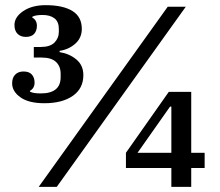

<svg xmlns="http://www.w3.org/2000/svg" viewBox="-20 -724 852 744"><path d="M152 -324Q91 -324 59 -347Q27 -370 27 -401Q27 -423 39 -435Q51 -447 71 -447Q93 -447 103.5 -435Q114 -423 114 -404Q114 -382 96 -372V-369Q103 -365 114 -363.5Q125 -362 138 -362Q215 -362 215 -425V-438Q215 -467 197 -484Q179 -501 141 -501H111V-542H138Q174 -542 191 -559Q208 -576 208 -601V-612Q208 -640 191 -653Q174 -666 145 -666Q133 -666 122.5 -664.5Q112 -663 105 -659V-656Q123 -646 123 -624Q123 -605 112.5 -593Q102 -581 80 -581Q60 -581 48 -593Q36 -605 36 -627Q36 -658 70 -681Q104 -704 157 -704Q224 -704 260.5 -681.5Q297 -659 297 -612Q297 -577 271.5 -554.5Q246 -532 211 -527V-522Q249 -516 276 -493.5Q303 -471 303 -433Q303 -381 262 -352.5Q221 -324 152 -324ZM630 -698H700L200 0H130ZM644 -73H468V-132L634 -368H721V-132H773V-73H721V0H644ZM513 -132H644V-311H639Z"/></svg>

Font: IBM Plex Serif Medm
Style: Regular
Weight: 500
Designer: Mike Abbink, Paul van der Laan, Pieter van Rosmalen
Foundry: Bold Monday
Version: Version 3.001